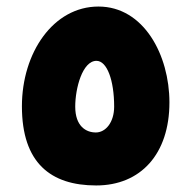

<svg xmlns="http://www.w3.org/2000/svg" viewBox="-20 -567 585 587"><path d="M274 0C410 0 498 -96 498 -254C498 -398 420 -547 281 -547C143 -547 47 -406 47 -242C47 -69 135 0 274 0ZM273 -162C243 -162 210 -181 210 -241C210 -297 232 -381 275 -381C307 -381 329 -322 329 -241C329 -193 303 -162 273 -162Z"/></svg>

Font: Noto Sans Arabic UI Cn Bk
Style: Regular
Weight: 900
Width: 3
Designer: Monotype Design Team, Nadine Chahine and Nizar Qandah
Foundry: Monotype Imaging Inc.
Version: Version 2.010